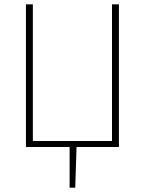

<svg xmlns="http://www.w3.org/2000/svg" viewBox="-20 -680 670 888"><path d="M302 188V0H100V-660H132V-28H498V-660H530V0H334L328 188Z"/></svg>

Font: Source Sans 3 VF
Style: Regular
Weight: 200
Designer: Paul D. Hunt
Foundry: Adobe
Version: Version 3.046;hotconv 1.0.118;makeotfexe 2.5.65603